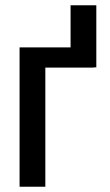

<svg xmlns="http://www.w3.org/2000/svg" viewBox="-20 -708 418 728"><path d="M345.2 -452.6H335V-451.7H151.9V0H54.2V-528.3H247.6V-688H345.2Z"/></svg>

Font: Franco
Style: Regular
Weight: 400
Designer: Google
Version: Version 1.200311; 2013